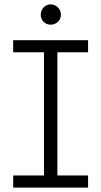

<svg xmlns="http://www.w3.org/2000/svg" viewBox="-20 -854 461 874"><path d="M40 -670.9H380.9V-616.2H241.2V-55.2H380.9V0H40V-55.2H180.2V-616.2H40ZM165.5 -786.6Q165.5 -796.4 168.9 -805.2Q172.4 -814 178.5 -820.3Q184.6 -826.7 192.6 -830.3Q200.7 -834 210.4 -834Q230 -834 243.7 -820.3Q257.3 -806.6 257.3 -786.6Q257.3 -777.3 253.7 -769Q250 -760.7 243.7 -754.6Q237.3 -748.5 228.8 -745.1Q220.2 -741.7 210.4 -741.7Q200.7 -741.7 192.6 -745.1Q184.6 -748.5 178.5 -754.6Q172.4 -760.7 168.9 -769Q165.5 -777.3 165.5 -786.6Z"/></svg>

Font: Stint Ultra Expanded
Style: Regular
Weight: 400
Width: 7
Designer: Astigmatic (AOETI)
Foundry: Astigmatic (AOETI)
Version: Version 1.000